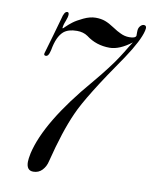

<svg xmlns="http://www.w3.org/2000/svg" viewBox="-79 -740 638 806"><g transform="rotate(10 240.0 -336.5)"><path d="M118 7Q89 7 89 -30Q89 -42 94 -67Q126 -206 298 -407Q315 -427 329 -444.5Q343 -462 355.5 -478.5Q368 -495 375.5 -505.5Q383 -516 393.5 -532Q404 -548 407.5 -554Q411 -560 422 -578Q433 -596 436 -600Q385 -561 343 -561Q286 -561 243 -594Q224 -607 197 -607Q160 -607 140 -590Q114 -567 104 -510Q101 -501 101 -499Q96 -481 86 -481Q75 -481 79 -493Q81 -500 101 -568.5Q121 -637 123 -646Q130 -678 143 -678Q150 -678 150 -668Q150 -658 143.5 -641.5Q137 -625 136 -619Q133 -607 136 -607Q137 -607 146 -616Q156 -626 171 -637.5Q186 -649 213.5 -662Q241 -675 265 -675Q288 -675 305.5 -668.5Q323 -662 344 -648Q365 -634 379 -628Q397 -619 417 -619Q443 -619 446 -630Q446 -633 446 -643Q446 -653 447 -658Q449 -667 455.5 -673.5Q462 -680 469 -680Q484 -680 478 -657Q468 -614 414 -533Q281 -342 246 -262Q209 -180 176 -48Q171 -25 156 -9Q141 7 118 7Z"/></g></svg>

Font: HK Venetian
Style: Italic
Weight: 400
Italic angle: -12°
Version: Version 1.000;PS 001.000;hotconv 1.0.88;makeotf.lib2.5.64775